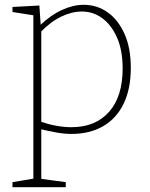

<svg xmlns="http://www.w3.org/2000/svg" viewBox="-20 -550 626 800"><path d="M32 230V209L127 193L119 203V-494L127 -485L32 -500V-521L144 -527L150 -440L145 -443Q191 -487 238 -508.5Q285 -530 328 -530Q384 -530 428 -499Q472 -468 498.5 -409.5Q525 -351 525 -267Q525 -179 495 -117.5Q465 -56 409.5 -24Q354 8 278 8Q248 8 214.5 2Q181 -4 144 -13L152 -21V203L143 194L254 209V230ZM277 -20Q378 -20 434.5 -84Q491 -148 491 -264Q491 -340 468 -392.5Q445 -445 407 -473.5Q369 -502 321 -502Q279 -502 234.5 -480.5Q190 -459 147 -414L152 -429V-33L146 -44Q217 -20 277 -20Z"/></svg>

Font: Bitter Thin ExtraLight
Style: Regular
Weight: 250
Version: Version 2.002